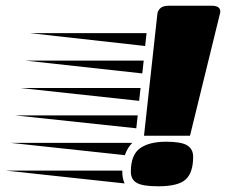

<svg xmlns="http://www.w3.org/2000/svg" viewBox="-240 -645 794 672"><path d="M425 -170H264L311 -598Q313 -609 322 -617Q331 -625 352 -625H500Q531 -625 531 -605Q531 -600 530 -598ZM268 -484 -135 -529H273ZM258 -388 -152 -433H263ZM247 -292 -169 -337H252ZM237 -196 -186 -241H242ZM218 -44Q218 -103 250 -126Q282 -149 342 -149Q395 -149 415.5 -136Q436 -123 436 -96Q436 -41 410 -17Q384 7 314 7Q259 7 238.5 -5Q218 -17 218 -44ZM223 -145Q206 -128 197 -102L-203 -145ZM188 -44Q188 -21 196 -3L-220 -48H188Z"/></svg>

Font: Faster One
Style: Regular
Weight: 400
Designer: Eduardo Rodriguez Tunni
Foundry: Eduardo Rodriguez Tunni
Version: Version 1.003; ttfautohint (v1.8.4.7-5d5b);gftools[0.9.23]